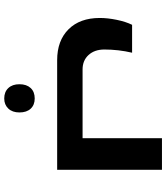

<svg xmlns="http://www.w3.org/2000/svg" viewBox="41 -576 785 907"><g transform="rotate(90 433.5 -122.5)"><path d="M264.2 0Q171.9 0 118.4 -53.7Q64.9 -107.4 64.9 -201.2Q64.9 -238.8 73.7 -281.5Q82.5 -324.2 97.2 -354H229Q213.9 -289.1 213.9 -223.1Q213.9 -176.8 239.7 -148.4Q265.6 -120.1 308.1 -120.1H632.8V-495.1H782.2V0ZM445.3 250Q414.1 250 396 230.7Q377.9 211.4 377.9 178.2Q377.9 144.5 395.8 125.2Q413.6 106 445.3 106Q475.6 106 493.4 125Q511.2 144 511.2 178.2Q511.2 211.4 492.9 230.7Q474.6 250 445.3 250Z"/></g></svg>

Font: Noto Sans Kufi Arabic
Style: Bold
Weight: 700
Designer: Monotype Design team
Foundry: Monotype Imaging Inc.
Version: Version 1.02